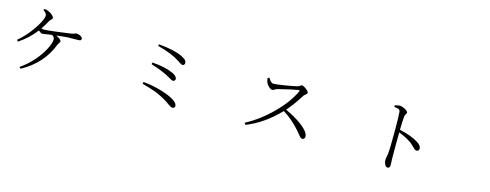

<svg xmlns="http://www.w3.org/2000/svg" viewBox="-25 -1546 6051 2372"><g transform="rotate(15 3000.0 -360.5)"><path d="M235.4 32.2 217.8 13.7Q307.6 -46.9 385.7 -135.7Q455.1 -214.8 497.1 -297.9Q538.1 -377 538.1 -425.8Q538.1 -451.2 504.9 -472.7Q494.1 -471.7 474.6 -468.8Q457 -465.8 449.2 -464.8Q439.5 -463.9 419.9 -460Q393.6 -455.1 382.8 -455.1Q365.2 -455.1 333 -483.4Q247.1 -369.1 118.2 -283.2L101.6 -301.8Q209 -391.6 293 -518.6Q367.2 -631.8 367.2 -682.6Q367.2 -697.3 355.5 -711.9Q346.7 -723.6 322.3 -743.2L332 -758.8Q373 -752.9 398.4 -738.3Q419.9 -727.5 439.5 -709Q460 -688.5 460 -675.8Q460 -666 445.3 -652.3Q432.6 -641.6 427.7 -633.8Q393.6 -569.3 355.5 -515.6Q376 -509.8 391.6 -509.8Q428.7 -509.8 558.6 -526.4Q668.9 -540 724.6 -548.8Q749 -551.8 770.5 -561.5Q784.2 -567.4 792 -567.4Q818.4 -567.4 843.8 -553.7Q871.1 -539.1 871.1 -521.5Q871.1 -507.8 864.3 -502Q856.4 -495.1 833 -495.1Q828.1 -495.1 814.5 -495.1Q735.4 -495.1 698.2 -493.2Q647.5 -490.2 555.7 -478.5Q585.9 -465.8 605.5 -449.7Q625 -433.6 625 -420.9Q625 -412.1 614.7 -398.9Q604.5 -385.7 600.6 -376Q501 -111.3 235.4 32.2Z M2169.9 11.7Q2153.3 11.7 2115.2 -15.6Q2100.6 -26.4 2092.8 -32.2Q2009.8 -86.9 1925.8 -121.1Q1863.3 -145.5 1740.2 -179.7L1747.1 -203.1Q1874 -191.4 1991.2 -155.3Q2095.7 -123 2152.3 -85Q2203.1 -50.8 2203.1 -18.6Q2203.1 11.7 2169.9 11.7ZM2090.8 -311.5Q2078.1 -311.5 2043 -333Q2039.1 -335.9 2037.1 -336.9Q1942.4 -393.6 1785.2 -441.4L1790 -463.9Q1954.1 -454.1 2063.5 -403.3Q2121.1 -376 2121.1 -339.8Q2121.1 -328.1 2112.8 -319.8Q2104.5 -311.5 2090.8 -311.5ZM2156.2 -531.2Q2139.6 -531.2 2110.4 -552.7Q2101.6 -559.6 2096.7 -562.5Q2039.1 -600.6 1974.6 -626Q1907.2 -654.3 1805.7 -680.7L1809.6 -702.1Q2009.8 -685.5 2114.3 -634.8Q2153.3 -615.2 2168.9 -598.6Q2183.6 -583 2183.6 -561.5Q2183.6 -548.8 2175.8 -540Q2168 -531.2 2156.2 -531.2Z M3098.6 -16.6 3084 -41Q3255.9 -130.9 3411.1 -285.2Q3566.4 -439.5 3634.8 -589.8Q3640.6 -605.5 3623 -603.5Q3540 -590.8 3364.3 -545.9Q3349.6 -542 3334.5 -531.2Q3319.3 -520.5 3306.6 -520.5Q3287.1 -520.5 3260.7 -544.9Q3237.3 -566.4 3227.5 -587.9Q3216.8 -610.4 3213.9 -647.5L3234.4 -656.2Q3236.3 -653.3 3241.2 -646.5Q3256.8 -623 3266.6 -613.3Q3283.2 -597.7 3301.8 -597.7Q3338.9 -597.7 3452.1 -616.2Q3555.7 -633.8 3601.6 -645.5Q3611.3 -648.4 3627 -659.2Q3640.6 -669.9 3647.5 -669.9Q3668.9 -669.9 3704.6 -642.1Q3740.2 -614.3 3740.2 -597.7Q3740.2 -585.9 3719.7 -571.3Q3703.1 -558.6 3698.2 -550.8Q3611.3 -412.1 3536.1 -329.1Q3666 -270.5 3753.9 -202.1Q3853.5 -125 3853.5 -68.4Q3853.5 -52.7 3844.7 -42.5Q3835.9 -32.2 3820.3 -32.2Q3807.6 -32.2 3794.9 -43.9Q3787.1 -50.8 3766.6 -77.1Q3744.1 -104.5 3728.5 -122.1Q3624 -239.3 3512.7 -304.7Q3325.2 -107.4 3098.6 -16.6Z M4929.7 38.1Q4907.2 38.1 4893.6 6.8Q4880.9 -19.5 4880.9 -48.8Q4880.9 -59.6 4885.7 -82Q4891.6 -106.4 4893.6 -125Q4901.4 -197.3 4901.4 -431.6Q4901.4 -616.2 4895.5 -665Q4893.6 -687.5 4876 -696.3Q4861.3 -703.1 4819.3 -708L4818.4 -728.5Q4824.2 -729.5 4834 -732.4Q4866.2 -740.2 4880.9 -740.2Q4911.1 -740.2 4949.7 -718.8Q4988.3 -697.3 4988.3 -680.7Q4988.3 -671.9 4980.5 -659.2Q4968.8 -642.6 4966.8 -625Q4960.9 -570.3 4959 -453.1Q5114.3 -418 5200.2 -363.3Q5254.9 -329.1 5254.9 -290Q5254.9 -276.4 5246.6 -266.6Q5238.3 -256.8 5223.6 -256.8Q5210.9 -256.8 5198.2 -265.6Q5191.4 -270.5 5173.8 -288.1Q5145.5 -316.4 5122.1 -335Q5051.8 -383.8 4959 -418.9Q4956.1 -248 4958 -87.9Q4959 -65.4 4960 -32.2Q4960.9 -6.8 4960.9 1Q4960.9 38.1 4929.7 38.1Z"/></g></svg>

Font: Bpmf GenYo Min R
Style: R
Weight: 400
Foundry: But Ko
Version: Version 1.320